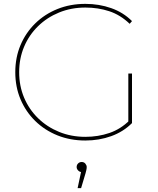

<svg xmlns="http://www.w3.org/2000/svg" viewBox="-20 -723 814 992"><path d="M421 3Q343 3 277 -23.5Q211 -50 162 -98Q113 -146 86 -210Q59 -274 59 -350Q59 -426 86 -490Q113 -554 162 -602Q211 -650 277 -676.5Q343 -703 421 -703Q492 -703 554.5 -681Q617 -659 662 -614L650 -600Q602 -646 544.5 -665Q487 -684 421 -684Q348 -684 285.5 -658.5Q223 -633 176.5 -587.5Q130 -542 104.5 -481.5Q79 -421 79 -350Q79 -279 104.5 -218.5Q130 -158 176.5 -112.5Q223 -67 285.5 -41.5Q348 -16 421 -16Q487 -16 545.5 -36Q604 -56 650 -102L662 -87Q617 -42 554.5 -19.5Q492 3 421 3ZM662 -87 643 -89V-343H662ZM381 249 401 155 402 166Q392 166 384 158Q376 150 376 140Q376 129 383.5 121.5Q391 114 402 114Q414 114 421 122.5Q428 131 428 140Q428 148 426 156Q424 164 422 172L399 249Z"/></svg>

Font: Montserrat Thin
Style: Regular
Weight: 100
Designer: Julieta Ulanovsky
Foundry: Julieta Ulanovsky
Version: Version 9.000